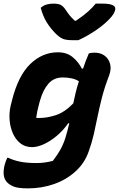

<svg xmlns="http://www.w3.org/2000/svg" viewBox="-23 -841 657 1061"><path d="M297 -552Q347 -552 379.5 -524.5Q412 -497 429 -462H436Q442 -481 450 -502Q458 -523 468 -546Q474 -548 482 -549Q490 -550 500 -550Q533 -550 555.5 -533Q578 -516 585.5 -487.5Q593 -459 580 -424Q555 -359 540.5 -302.5Q526 -246 516 -196Q506 -146 495 -98Q484 -50 466 -1Q444 61 394 106.5Q344 152 276 176Q208 200 131 200Q72 200 46.5 187.5Q21 175 10 159Q-12 128 3 69Q6 58 9.5 49Q13 40 17 31H23Q49 44 86 52Q123 60 179 60Q224 60 269 48Q293 17 309.5 -12Q326 -41 338 -78Q345 -100 350 -120Q355 -140 360 -160H354Q327 -121 291.5 -91Q256 -61 220 -44.5Q184 -28 154 -28Q116 -28 89.5 -49Q63 -70 48 -104.5Q33 -139 30 -179Q27 -219 36 -257L43 -285Q77 -422 144 -487Q211 -552 297 -552ZM177 -190Q182 -189 186 -189Q190 -189 194 -189Q238 -189 286.5 -205Q335 -221 382 -270Q388 -298 395 -328Q402 -358 413 -392Q396 -403 372.5 -408Q349 -413 324 -413Q275 -413 245 -379Q215 -345 198 -285L193 -267Q187 -245 183 -226Q179 -207 177 -190ZM410 -619H374Q345 -619 327 -625.5Q309 -632 286 -654Q256 -684 235 -718Q214 -752 202 -798Q217 -811 234.5 -816Q252 -821 271 -821Q300 -821 314 -813Q328 -805 341 -785Q350 -771 361.5 -756.5Q373 -742 391 -726H396Q438 -754 463.5 -777Q489 -800 506 -821H542Q618 -821 614 -790Q613 -779 604.5 -764.5Q596 -750 577 -731Q543 -697 496 -666.5Q449 -636 410 -619Z"/></svg>

Font: Recursive Sn Csl St XBd
Style: Italic
Weight: 800
Italic angle: -15°
Version: Version 1.079;hotconv 1.0.112;makeotfexe 2.5.65598; ttfautoh